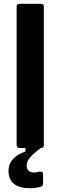

<svg xmlns="http://www.w3.org/2000/svg" viewBox="-20 -783 320 1016"><path d="M84 0Q68 0 68 -16V-747Q68 -763 84 -763H196Q212 -763 212 -747V-16Q212 0 196 0ZM25 121Q25 51 115 18V0H196Q154 32 137.5 52Q121 72 121 93Q121 111 131.5 120.5Q142 130 162 130Q173 130 190 125H195Q208 125 208 139V188Q208 203 193 206Q166 213 139 213Q83 213 54 190Q25 167 25 121Z"/></svg>

Font: Open Sauce Two
Style: Bold
Weight: 700
Designer: Alfredo Marco Pradil
Foundry: Creative Sauce Fz LLC
Version: Version 1.477